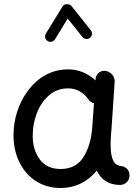

<svg xmlns="http://www.w3.org/2000/svg" viewBox="-20 -870 679 928"><path d="M560.1 23.9C585.4 23.9 606 3.4 606 -20.5V-22C606 -48.8 588.9 -61.5 573.2 -65.9C550.3 -68.4 535.6 -76.7 528.3 -91.8C521 -106.4 517.1 -123.5 515.6 -143.6C515.1 -151.9 514.6 -161.1 514.6 -171.9C514.6 -177.2 514.6 -195.3 516.6 -221.2C517.6 -229.5 518.6 -238.3 519 -247.1L534.2 -475.6V-478C534.2 -501 515.6 -523.9 490.2 -527.3C487.8 -527.8 485.8 -527.8 483.9 -527.8C464.4 -527.8 443.4 -512.7 441.9 -487.8L441.4 -481.4C404.3 -515.1 361.3 -534.7 309.1 -534.7C228.5 -534.7 162.1 -495.1 115.7 -432.6C68.8 -370.1 45.4 -293 45.4 -217.3V-208.5C46.4 -162.1 56.2 -120.6 75.2 -83.5C112.8 -8.8 181.6 38.6 272 38.6C346.2 38.6 405.3 6.8 447.8 -45.4C467.8 -2.9 503.4 23.9 560.1 23.9ZM272.9 -53.2C230.5 -53.2 197.8 -67.4 174.8 -96.2C151.9 -125 139.6 -161.6 138.2 -207V-214.8C138.2 -251.5 144.5 -287.1 157.7 -321.8C170.4 -356.4 189.9 -385.3 215.8 -408.2C241.7 -431.2 272.5 -442.9 308.6 -442.9C351.1 -442.9 383.8 -422.4 405.8 -391.6C412.1 -381.3 421.4 -374.5 434.1 -371.1L426.3 -259.8C422.4 -199.7 408.2 -149.9 383.8 -111.3C359.4 -72.8 322.3 -53.2 272.9 -53.2ZM210 -671.9C213.9 -669.4 218.3 -668 223.1 -668C227.1 -668 238.8 -668.5 246.1 -680.2L307.1 -780.3L378.4 -691.4C386.7 -681.2 397.5 -681.6 399.9 -681.6C405.3 -681.6 410.2 -683.6 414.6 -687C425.8 -696.3 424.3 -706.1 424.3 -708.5C424.3 -714.4 422.4 -719.2 418.9 -723.6L325.2 -841.3C320.8 -846.7 314 -849.6 303.7 -849.6C293.5 -849.6 286.6 -846.2 282.7 -839.4L201.7 -707.5C199.2 -703.6 197.8 -699.2 197.8 -694.3C197.8 -690.4 198.2 -679.2 210 -671.9Z"/></svg>

Font: Mikhak Medium
Style: Regular
Weight: 500
Designer: Amin Abedi
Version: Version 3.2